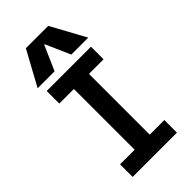

<svg xmlns="http://www.w3.org/2000/svg" viewBox="-301 -1076 1153 1153"><g transform="rotate(-45 275.0 -500.0)"><path d="M87 0V-107H211V-623H87V-730H463V-623H339V-107H463V0ZM60 -780 180 -1000H370L490 -780H346L277 -937H273L204 -780Z"/></g></svg>

Font: M PLUS Code Latin SemiExpanded SemiBold
Style: Regular
Weight: 600
Width: 6
Designer: Coji Morishita
Foundry: UNDERFOREST DESIGN
Version: Version 1.002; ttfautohint (v1.8.3)